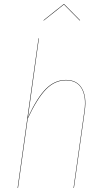

<svg xmlns="http://www.w3.org/2000/svg" viewBox="-20 -917 516 937"><path d="M193.8 -816.9 191.9 -817.9 291 -897H293L371.1 -817.9L369.1 -816.9L292 -895ZM394 -377.9 340.8 0H338.9L392.1 -377.9Q401.4 -444.8 378.4 -484.9Q355.5 -524.9 301.8 -524.9Q248 -524.9 205.1 -481.4Q162.1 -438 115.2 -337.9L67.9 0H65.9L168 -730H169.9L116.2 -344.2Q161.6 -441.4 204.6 -484.1Q247.6 -526.9 301.8 -526.9Q356 -526.9 379.6 -486.3Q403.3 -445.8 394 -377.9Z"/></svg>

Font: Fira Sans Compressed Two
Style: Italic
Weight: 100
Width: 3
Italic angle: -8°
Designer: Carrois Corporate & Edenspiekermann AG
Foundry: Carrois Corporate GbR & Edenspiekermann AG
Version: Version 4.203;PS 004.203;hotconv 1.0.88;makeotf.lib2.5.64775